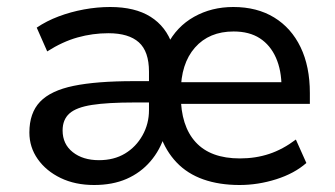

<svg xmlns="http://www.w3.org/2000/svg" viewBox="-20 -520 959 549"><path d="M249 9Q195 9 153.5 -11Q112 -31 88 -65Q64 -99 64 -141Q64 -197 94.5 -229Q125 -261 190.5 -274.5Q256 -288 363 -288H422V-227H365Q288 -227 243 -220Q198 -213 178.5 -195.5Q159 -178 159 -147Q159 -108 188 -85Q217 -62 263 -62Q306 -62 337.5 -81Q369 -100 387.5 -133Q406 -166 406 -205V-315Q406 -373 377 -399Q348 -425 290 -425Q245 -425 202 -413Q159 -401 115 -373L85 -441Q113 -460 147.5 -473Q182 -486 220 -493Q258 -500 295 -500Q366 -500 410.5 -472Q455 -444 473 -391H458Q485 -444 535 -472Q585 -500 647 -500Q715 -500 764 -470Q813 -440 839.5 -385Q866 -330 866 -254V-223H484V-285H802L785 -270Q785 -319 769 -355Q753 -391 723 -410.5Q693 -430 648 -430Q578 -430 537.5 -384Q497 -338 497 -257V-247Q497 -160 539.5 -113.5Q582 -67 666 -67Q711 -67 750 -80Q789 -93 826 -121L856 -54Q822 -24 770 -7.5Q718 9 665 9Q607 9 561.5 -7Q516 -23 485 -55.5Q454 -88 438 -134H451Q438 -91 410 -58.5Q382 -26 342 -8.5Q302 9 249 9Z"/></svg>

Font: Nunito Sans 10pt Medium
Style: Regular
Weight: 500
Designer: Vernon Adams
Foundry: Vernon Adams
Version: Version 3.101;gftools[0.9.27]